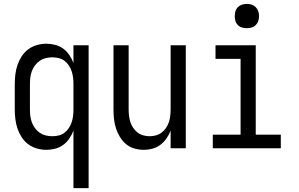

<svg xmlns="http://www.w3.org/2000/svg" viewBox="-20 -763 1540 988"><path d="M358 205V-91Q350 -70 337 -50.5Q324 -31 305.5 -17.5Q287 -4 264.5 2Q242 8 219 8Q194 8 169.5 1Q145 -6 125 -21Q105 -36 91.5 -57Q78 -78 70 -101.5Q62 -125 59 -150Q56 -175 56 -200V-330Q56 -355 59 -380Q62 -405 70 -428.5Q78 -452 91.5 -473Q105 -494 125 -509Q145 -524 169.5 -531Q194 -538 219 -538Q242 -538 264.5 -532Q287 -526 305.5 -512.5Q324 -499 337 -479.5Q350 -460 358 -439V-530H436V205ZM249 -62Q266 -62 282.5 -66Q299 -70 312 -80Q325 -90 334.5 -104.5Q344 -119 349 -134.5Q354 -150 356 -166.5Q358 -183 358 -200V-330Q358 -347 356 -363.5Q354 -380 349 -395.5Q344 -411 334.5 -425.5Q325 -440 312 -450Q299 -460 282.5 -464Q266 -468 249 -468Q232 -468 215.5 -464Q199 -460 185 -450.5Q171 -441 160.5 -427Q150 -413 144 -397Q138 -381 136 -364Q134 -347 134 -330V-200Q134 -183 136 -166Q138 -149 144 -133Q150 -117 160.5 -103Q171 -89 185 -79.5Q199 -70 215.5 -66Q232 -62 249 -62Z M720 8Q695 8 671 1Q647 -6 628.5 -21.5Q610 -37 597 -58.5Q584 -80 576.5 -103.5Q569 -127 566.5 -151.5Q564 -176 564 -200V-530H642V-200Q642 -183 644 -166.5Q646 -150 651 -134.5Q656 -119 665.5 -105Q675 -91 688 -81Q701 -71 717 -66.5Q733 -62 750 -62Q767 -62 783 -66.5Q799 -71 812 -81Q825 -91 834.5 -105Q844 -119 849 -134.5Q854 -150 856 -166.5Q858 -183 858 -200V-530H936V0H858V-91Q850 -70 837 -51Q824 -32 805.5 -18Q787 -4 764.5 2Q742 8 720 8Z M1075 0V-70H1218V-460H1089V-530H1296V-70H1425V0ZM1250 -618Q1237 -618 1225 -621.5Q1213 -625 1204 -634Q1195 -643 1191.5 -655Q1188 -667 1188 -680Q1188 -693 1191.5 -705Q1195 -717 1204 -726Q1213 -735 1225 -739Q1237 -743 1250 -743Q1263 -743 1275 -739Q1287 -735 1296 -726Q1305 -717 1309 -705Q1313 -693 1313 -680Q1313 -667 1309 -655Q1305 -643 1296 -634Q1287 -625 1275 -621.5Q1263 -618 1250 -618Z"/></svg>

Font: iosevka_custom_sans_ss08
Style: Regular
Weight: 400
Designer: Belleve Invis
Foundry: Belleve Invis
Version: Version 10.3.0; ttfautohint (v1.8.3)